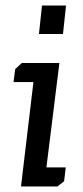

<svg xmlns="http://www.w3.org/2000/svg" viewBox="-20 -675 301 695"><path d="M35 -425 59 -447H195L148 -69H218L212 -19L188 0H56L101 -378H29ZM132 -655H219L208 -552H121Z"/></svg>

Font: Zilla Slab Medium
Style: Regular
Weight: 500
Designer: Typotheque.com
Foundry: Typotheque type foundry
Version: Version 1.1; 2017